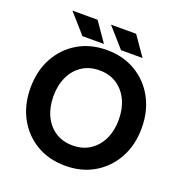

<svg xmlns="http://www.w3.org/2000/svg" viewBox="-156 -1022 1100 1167"><g transform="rotate(20 394.0 -438.5)"><path d="M34.2 -361.3Q34.2 -470.2 79.8 -554.7Q125.5 -639.2 206.5 -687.3Q287.6 -735.4 393.6 -735.4Q499.5 -735.4 580.6 -687.3Q661.6 -639.2 707.5 -554.7Q753.4 -470.2 753.4 -361.3Q753.4 -252.4 707.5 -168Q661.6 -83.5 580.6 -35.4Q499.5 12.7 393.6 12.7Q287.6 12.7 206.5 -35.4Q125.5 -83.5 79.8 -168Q34.2 -252.4 34.2 -361.3ZM182.6 -361.3Q182.6 -290.5 208.3 -235.8Q233.9 -181.2 281.2 -149.9Q328.6 -118.7 393.6 -118.7Q458.5 -118.7 505.9 -149.9Q553.2 -181.2 579.1 -235.8Q605 -290.5 605 -361.3Q605 -432.1 579.1 -486.8Q553.2 -541.5 505.9 -572.8Q458.5 -604 393.6 -604Q328.6 -604 281.2 -572.8Q233.9 -541.5 208.3 -486.8Q182.6 -432.1 182.6 -361.3ZM223.6 -763.7 113.3 -888.7H275.9L362.8 -763.7ZM473.1 -763.7 362.8 -888.7H525.4L612.3 -763.7Z"/></g></svg>

Font: Giphurs
Style: Bold
Weight: 700
Version: Version 0.920; ttfautohint (v1.8.4.7-5d5b)